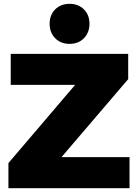

<svg xmlns="http://www.w3.org/2000/svg" viewBox="-20 -982 719 1002"><path d="M36 -701H649V-569L301 -162H656V0H24V-131L372 -539H36ZM447 -858Q447 -812 418 -782.5Q389 -753 343 -753Q297 -753 268 -782.5Q239 -812 239 -858Q239 -904 268 -933Q297 -962 343 -962Q389 -962 418 -933Q447 -904 447 -858Z"/></svg>

Font: #9Slide03 Montserrat ExtraBold
Style: Regular
Weight: 800
Designer: Julieta Ulanovsky
Foundry: Julieta Ulanovsky
Version: Version 6.001